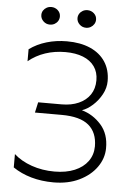

<svg xmlns="http://www.w3.org/2000/svg" viewBox="-60 -929 694 989"><g transform="rotate(5 287.0 -434.5)"><path d="M254 15Q192.5 15 139 -0.2Q85.5 -15.5 44 -44V-113Q81 -79.5 136 -60.2Q191 -41 254 -41Q314.5 -41 358.5 -59.5Q402.5 -78 426.5 -111Q450.5 -144 451 -188Q451 -260 406.2 -297.5Q361.5 -335 266 -335H128L140 -389H261Q311.5 -389 349.2 -405.8Q387 -422.5 408 -453.5Q429 -484.5 429 -528Q429 -570 408.2 -599.2Q387.5 -628.5 349 -643.8Q310.5 -659 258 -659Q202 -659 153.8 -642.8Q105.5 -626.5 67 -595V-657Q106 -685.5 155.5 -700.2Q205 -715 261 -715Q330.5 -715 381.2 -692.8Q432 -670.5 459.5 -628.8Q487 -587 487 -529Q487 -493.5 468.8 -460Q450.5 -426.5 423 -401.8Q395.5 -377 368 -368Q426.5 -351.5 468.2 -304.5Q510 -257.5 509 -183Q508.5 -131 476.5 -85.8Q444.5 -40.5 387.2 -12.8Q330 15 254 15ZM165 -793Q145 -793 131 -806.8Q117 -820.5 117 -839Q117 -851.5 123.5 -861.8Q130 -872 141 -878Q152 -884 165 -884Q184.5 -884 198.8 -871Q213 -858 213 -839Q213 -826.5 206.8 -816Q200.5 -805.5 189.5 -799.2Q178.5 -793 165 -793ZM352 -793Q332 -793 318 -806.8Q304 -820.5 304 -839Q304 -851 310.2 -861.2Q316.5 -871.5 327.5 -877.8Q338.5 -884 352 -884Q371.5 -884 385.8 -871Q400 -858 400 -839Q400 -826.5 393.5 -816Q387 -805.5 376 -799.2Q365 -793 352 -793Z"/></g></svg>

Font: Geologica-Sharp
Style: Regular
Weight: 100
Designer: Sindre Bremnes, Frode Helland
Foundry: Monokrom Skriftforlag AS
Version: Version 1.010;gftools[0.9.28]